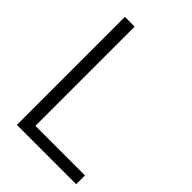

<svg xmlns="http://www.w3.org/2000/svg" viewBox="-223 -861 959 959"><g transform="rotate(45 256.5 -381.5)"><path d="M498 0H79V-763H148V-62H498Z"/></g></svg>

Font: Open Sauce Sans Light
Style: Regular
Weight: 300
Designer: Alfredo Marco Pradil
Foundry: Creative Sauce Fz LLC
Version: Version 1.477